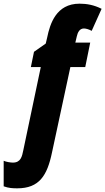

<svg xmlns="http://www.w3.org/2000/svg" viewBox="-130 -785 573 1045"><path d="M-36 240C84 240 127 170 153 45L253 -420H334L361 -553H280L288 -587C293 -609 303 -630 327 -630C338 -630 355 -625 369 -617L423 -737C382 -758 342 -765 303 -765C175 -765 142 -654 127 -582L119 -548L55 -503L38 -420H92L-3 32C-10 67 -17 100 -60 100C-72 100 -98 96 -110 90V229C-83 239 -60 240 -36 240Z"/></svg>

Font: Noto Sans ExtraCondensed Black
Style: Italic
Weight: 900
Width: 2
Italic angle: -12°
Designer: Monotype Design Team
Foundry: Monotype Imaging Inc.
Version: Version 2.013